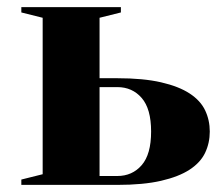

<svg xmlns="http://www.w3.org/2000/svg" viewBox="-20 -520 630 540"><path d="M310 -300Q383 -300 433 -288.5Q483 -277 513.5 -257Q544 -237 557 -209.5Q570 -182 570 -150Q570 -118 557 -90.5Q544 -63 513.5 -43Q483 -23 433 -11.5Q383 0 310 0H40V-15L100 -30V-470L40 -485V-500H320V-485L260 -470V-300ZM260 -275V-25H310Q352 -25 378.5 -55.5Q405 -86 405 -150Q405 -214 378.5 -244.5Q352 -275 310 -275Z"/></svg>

Font: Yeseva One
Style: Regular
Weight: 400
Designer: Jovanny Lemonad
Foundry: Jovanny Lemonad
Version: Version 2.001; ttfautohint (v0.91) -l 8 -r 50 -G 200 -x 0 -w